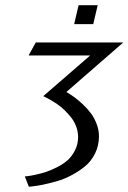

<svg xmlns="http://www.w3.org/2000/svg" viewBox="-20 -603 493 737"><path d="M75.2 0ZM264.6 -510.3ZM281.7 -583H355L337.9 -510.3H264.6ZM326.2 -390.1H89.8L117.2 -439.9H453.1L234.9 -250Q251 -240.2 265.9 -229.5Q280.8 -218.8 298.6 -201.9Q316.4 -185.1 329.3 -167.5Q342.3 -149.9 351.1 -126.7Q359.9 -103.5 359.9 -80.1Q359.9 -44.4 345 -14.2Q330.1 16.1 306.4 35.4Q282.7 54.7 254.2 69.8Q225.6 85 196.8 93Q168 101.1 144.5 106Q120.1 110.8 105.5 112.3L90.8 113.8L75.2 74.2Q79.6 73.7 86.9 73Q94.2 72.3 115.5 67.9Q136.7 63.5 156 57.1Q175.3 50.8 199 38.8Q222.7 26.9 239.5 12Q256.3 -2.9 268.1 -26.4Q279.8 -49.8 279.8 -77.1Q279.8 -97.7 272.5 -117.2Q265.1 -136.7 253.2 -151.9Q241.2 -167 227.1 -180.7Q212.9 -194.3 198.7 -203.9Q184.6 -213.4 172.6 -220.2Q160.6 -227.1 153.3 -230.5L146 -233.9Z"/></svg>

Font: Pfennig
Style: Italic
Weight: 500
Italic angle: -13°
Version: Version 20120410 ; ttfautohint (v0.8)